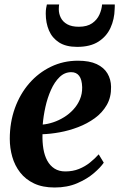

<svg xmlns="http://www.w3.org/2000/svg" viewBox="-20 -823 530 854"><path d="M441.5 -99.5Q427.5 -78.5 397.5 -52.8Q367.5 -27 323.5 -8Q279.5 11 223 11Q169.5 11 131.5 -7Q93.5 -25 69.5 -56Q45.5 -87 34.5 -125.8Q23.5 -164.5 23.5 -205.5Q23.5 -278.5 46.2 -341.8Q69 -405 110 -452.2Q151 -499.5 206.5 -526.2Q262 -553 326.5 -553Q378 -553 410.2 -537.8Q442.5 -522.5 458 -496.2Q473.5 -470 474 -437Q475 -391 455 -356.2Q435 -321.5 401.5 -297.2Q368 -273 327.5 -257.5Q287 -242 245.5 -234.5Q204 -227 169 -226Q168 -191 173 -161Q178 -131 190.2 -108.5Q202.5 -86 222.5 -73.2Q242.5 -60.5 270.5 -60.5Q304 -60.5 331.2 -71.5Q358.5 -82.5 380.2 -100Q402 -117.5 419 -136.5ZM297 -502Q267.5 -502 245 -480.2Q222.5 -458.5 206.8 -423.2Q191 -388 182 -347.2Q173 -306.5 170 -269Q192.5 -271 217.2 -279.2Q242 -287.5 265 -301.8Q288 -316 306.2 -335.8Q324.5 -355.5 335.2 -380.5Q346 -405.5 345.5 -435Q344.5 -469.5 332 -485.8Q319.5 -502 297 -502ZM323 -614.5Q273.5 -614.5 242.8 -634.2Q212 -654 197.8 -687.5Q183.5 -721 183.5 -762.5Q183.5 -776.5 185.2 -786.5Q187 -796.5 188.5 -803H243Q242.5 -799 242 -794Q241.5 -789 241.5 -782Q241.5 -762 250.5 -744Q259.5 -726 279.2 -715Q299 -704 330.5 -704Q367.5 -704 389.8 -719.5Q412 -735 422.2 -758Q432.5 -781 434 -803H490.5Q490.5 -799 490.5 -794.2Q490.5 -789.5 490 -782.5Q489 -737.5 471.5 -699.2Q454 -661 417.8 -637.8Q381.5 -614.5 323 -614.5Z"/></svg>

Font: Merriweather 60pt
Style: Bold Italic
Weight: 700
Italic angle: -7.8°
Version: Version 2.101